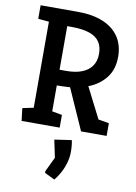

<svg xmlns="http://www.w3.org/2000/svg" viewBox="-105 -758 801 1132"><g transform="rotate(10 295.0 -192.0)"><path d="M52 0 43 -75 109 -89V-604L44 -610V-691H267Q358 -691 420.5 -664Q483 -637 515 -588Q547 -539 547 -471Q547 -395 508 -345Q469 -295 404 -270L497 -87L561 -76V0H408L299 -245Q281 -244 262 -243Q243 -242 220 -242V-87L280 -76V0ZM220 -336H260Q316 -336 354.5 -351.5Q393 -367 413 -396.5Q433 -426 433 -468Q433 -511 414.5 -539Q396 -567 356.5 -581.5Q317 -596 252 -597H220ZM242 278 241 268 283 180 261 75 363 60Q365 66 367.5 85.5Q370 105 370 129Q370 163 360 197Q350 231 334 259.5Q318 288 302 307Z"/></g></svg>

Font: Kreon Light Medium
Style: Regular
Weight: 500
Version: Version 2.002